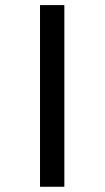

<svg xmlns="http://www.w3.org/2000/svg" viewBox="-20 -684 400 734"><path d="M133 -664.5H226V30H133Z"/></svg>

Font: Anek Bangla Medium Medium
Style: Regular
Weight: 500
Version: Version 1.003